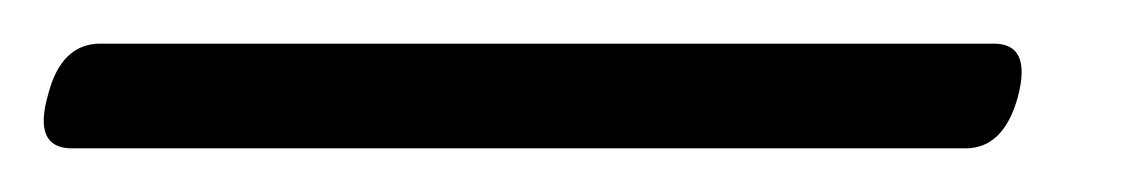

<svg xmlns="http://www.w3.org/2000/svg" viewBox="-76 90 518 88"><path d="M-54 133.5Q-48 110 -30 110H379.5Q397 110 390.5 134.5Q384 158 366.5 158H-43Q-61 158 -54 133.5Z"/></svg>

Font: Fraunces 72pt
Style: Bold Italic
Weight: 700
Italic angle: -16°
Version: Version 1.000;[b76b70a41]